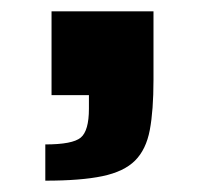

<svg xmlns="http://www.w3.org/2000/svg" viewBox="-20 -168 362 339"><path d="M60 151V87Q108 87 122.5 75Q137 63 137 24V0H71V-148H251V-27Q251 27 244.5 61.5Q238 96 218.5 115.5Q199 135 161 143Q123 151 60 151Z"/></svg>

Font: Saira Expanded
Style: Bold
Weight: 700
Width: 7
Designer: Hector Gatti with collaboration of the Omnibus-Type team
Foundry: Omnibus-Type
Version: Version 1.100; ttfautohint (v1.8.3)